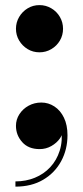

<svg xmlns="http://www.w3.org/2000/svg" viewBox="-20 -560 316 734"><path d="M131 -360Q106 -360 85.8 -372.2Q65.5 -384.5 53.2 -405Q41 -425.5 41 -450Q41 -474.5 53.2 -495.2Q65.5 -516 85.8 -528.2Q106 -540.5 131 -540.5Q155.5 -540.5 176.2 -528.2Q197 -516 209 -495.2Q221 -474.5 221 -450Q221 -425.5 209 -405Q197 -384.5 176.2 -372.2Q155.5 -360 131 -360ZM39 153.5V133.5Q79 133.5 113.2 119.5Q147.5 105.5 172 79.2Q196.5 53 208.2 16.2Q220 -20.5 214.5 -66.5H221Q221.5 -48.5 209.2 -31Q197 -13.5 176.5 -1.8Q156 10 131.5 10Q88.5 10 64.8 -16.8Q41 -43.5 41 -79Q41 -103 54.2 -123.5Q67.5 -144 89.5 -156Q111.5 -168 138 -168Q165 -168 188 -153Q211 -138 224.5 -110Q238 -82 238 -43Q238 11.5 213.8 56.2Q189.5 101 145 127.2Q100.5 153.5 39 153.5Z"/></svg>

Font: Bodoni Moda
Style: Bold
Weight: 700
Designer: Owen Earl
Foundry: indestructible type
Version: Version 2.005